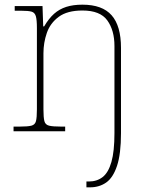

<svg xmlns="http://www.w3.org/2000/svg" viewBox="-20 -562 644 822"><path d="M350 240V215H361Q395 215 419.5 196Q444 177 457 131.5Q470 86 470 8V-365Q470 -432 439.5 -474.5Q409 -517 333 -517Q268 -517 231.5 -490Q195 -463 180.5 -421Q166 -379 166 -334V-94Q166 -59 170 -43.5Q174 -28 190 -24Q206 -20 242 -20H259V0H38V-20H64Q99 -20 114.5 -24Q130 -28 134 -43.5Q138 -59 138 -94V-442Q138 -477 133.5 -492.5Q129 -508 115.5 -512Q102 -516 73 -516H43V-536H162L165 -449H169Q189 -483 211.5 -503Q234 -523 263.5 -532.5Q293 -542 333 -542Q418 -542 458 -496.5Q498 -451 498 -357V8Q498 97 481 148Q464 199 434.5 219.5Q405 240 366 240Z"/></svg>

Font: Noto Serif Kannada Thin
Style: Regular
Weight: 250
Version: Version 2.003